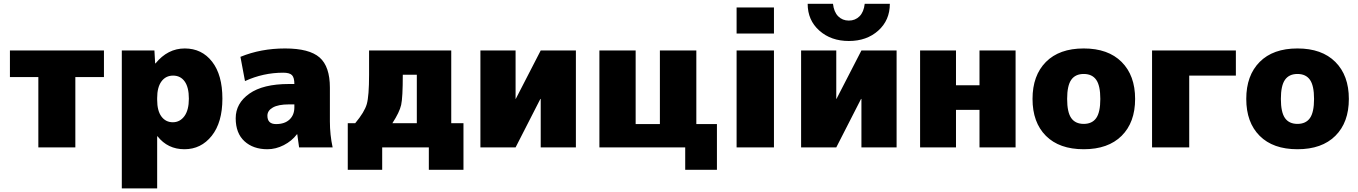

<svg xmlns="http://www.w3.org/2000/svg" viewBox="-20 -790 7276 1029"><path d="M33.2 -377V-519.5H537.1V-377H383.8V0H185.5V-377Z M632.8 219.7V-519.5H807.6L811.5 -450.2H813.5Q878.9 -530.3 970.2 -530.3Q1061.5 -530.3 1116.7 -459.5Q1171.9 -388.7 1171.9 -261.2Q1171.9 -133.8 1114.7 -62Q1057.6 9.8 968.3 9.8Q878.9 9.8 824.2 -59.6H822.3V219.7ZM822.3 -254.9Q822.3 -196.3 845.2 -165.5Q868.2 -134.8 906.2 -134.8Q944.3 -134.8 968.3 -167.5Q992.2 -200.2 992.2 -261.2Q992.2 -322.3 969.7 -353.5Q947.3 -384.8 907.7 -384.8Q868.2 -384.8 845.2 -353.5Q822.3 -322.3 822.3 -264.6Z M1528.3 -339.8H1557.6Q1557.6 -374 1544.9 -387.2Q1532.2 -400.4 1498 -400.4Q1390.6 -400.4 1293 -355.5L1268.6 -485.4Q1377.9 -530.3 1507.8 -530.3Q1637.7 -530.3 1692.9 -481.9Q1748 -433.6 1748 -320.3V-139.6Q1748 -67.4 1762.7 0H1583Q1577.1 -37.1 1573.2 -70.3H1571.3Q1543.9 -34.2 1501 -12.2Q1458 9.8 1413.1 9.8Q1336.9 9.8 1290 -33.2Q1243.2 -76.2 1243.2 -156.2Q1243.2 -236.3 1316.4 -288.1Q1389.6 -339.8 1528.3 -339.8ZM1413.1 -169.9Q1413.1 -125 1459.5 -125Q1505.9 -125 1531.7 -149.4Q1557.6 -173.8 1557.6 -214.8V-230.5H1528.3Q1471.7 -230.5 1442.4 -213.9Q1413.1 -197.3 1413.1 -169.9Z M1843.8 120.1V-129.9H1883.8Q1933.6 -189.5 1945.8 -232.4Q1958 -275.4 1958 -389.6V-519.5H2398.4V-129.9H2463.9V120.1H2278.3V0H2028.3V120.1ZM2083 -129.9H2213.9V-389.6H2138.7Q2138.7 -266.6 2129.9 -227.5Q2121.1 -188.5 2083 -129.9Z M2554.7 0V-519.5H2743.2V-259.8H2744.1L2877.9 -519.5H3066.4V0H2877.9V-259.8H2876L2743.2 0Z M3192.4 0V-519.5H3386.7V-125H3516.6V-519.5H3711.9V-125H3822.3V120.1H3652.3V0Z M3927.7 0V-519.5H4127.9V0ZM3927.7 -610.4V-750H4127.9V-610.4Z M4273.4 0V-519.5H4461.9V-259.8H4462.9L4596.7 -519.5H4785.2V0H4596.7V-259.8H4594.7L4461.9 0ZM4308.6 -769.5H4444.3Q4449.2 -725.6 4472.2 -702.6Q4495.1 -679.7 4529.3 -679.7Q4563.5 -679.7 4586.4 -702.6Q4609.4 -725.6 4614.3 -769.5H4749Q4749 -681.6 4687 -626Q4625 -570.3 4529.3 -570.3Q4433.6 -570.3 4371.1 -626Q4308.6 -681.6 4308.6 -769.5Z M4911.1 0V-519.5H5103.5V-333H5229.5V-519.5H5422.9V0H5229.5V-201.2H5103.5V0Z M5585.4 -62Q5513.7 -133.8 5513.7 -259.8Q5513.7 -385.7 5585.4 -458Q5657.2 -530.3 5788.1 -530.3Q5918.9 -530.3 5991.2 -458Q6063.5 -385.7 6063.5 -259.8Q6063.5 -133.8 5991.2 -62Q5918.9 9.8 5788.1 9.8Q5657.2 9.8 5585.4 -62ZM5721.2 -362.3Q5699.2 -331.1 5699.2 -259.8Q5699.2 -188.5 5721.2 -157.2Q5743.2 -126 5788.1 -126Q5833 -126 5855 -157.2Q5877 -188.5 5877 -259.8Q5877 -331.1 5855 -362.3Q5833 -393.6 5788.1 -393.6Q5743.2 -393.6 5721.2 -362.3Z M6154.3 0V-519.5H6603.5V-384.8H6353.5V0Z M6731 -62Q6659.2 -133.8 6659.2 -259.8Q6659.2 -385.7 6731 -458Q6802.7 -530.3 6933.6 -530.3Q7064.5 -530.3 7136.7 -458Q7209 -385.7 7209 -259.8Q7209 -133.8 7136.7 -62Q7064.5 9.8 6933.6 9.8Q6802.7 9.8 6731 -62ZM6866.7 -362.3Q6844.7 -331.1 6844.7 -259.8Q6844.7 -188.5 6866.7 -157.2Q6888.7 -126 6933.6 -126Q6978.5 -126 7000.5 -157.2Q7022.5 -188.5 7022.5 -259.8Q7022.5 -331.1 7000.5 -362.3Q6978.5 -393.6 6933.6 -393.6Q6888.7 -393.6 6866.7 -362.3Z"/></svg>

Font: GenEi M Gothic v2 Black
Style: Regular
Weight: 900
Version: Version 2.0